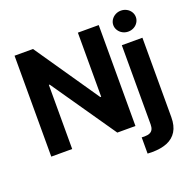

<svg xmlns="http://www.w3.org/2000/svg" viewBox="-159 -906 1266 1264"><g transform="rotate(-20 474.0 -274.0)"><path d="M649.6 0H522.5L212.1 -449.1H206.4V0H59.9V-707H189.1L497.3 -258.1H503.5V-707H649.6ZM891.4 -530.3V26.5Q891.4 86.2 867.9 124.6Q844.5 162.9 800.4 181.1Q756.4 199.2 692.3 199.2Q683 199.2 662.6 198.1V84.6Q671.4 85.2 682.5 85.2Q705.8 85.2 720 78.4Q734.3 71.7 740.7 58.1Q747.1 44.6 747.1 24.3V-530.3ZM739.5 -673.3Q739.5 -693.3 750.4 -710.2Q761.2 -727 779.3 -736.8Q797.4 -746.6 818.6 -746.6Q840.1 -746.6 858.2 -736.8Q876.3 -727 886.9 -710.2Q897.5 -693.3 897.5 -673.3Q897.5 -653.7 886.9 -636.6Q876.3 -619.5 858.2 -609.7Q840.1 -599.9 818.6 -599.9Q797.4 -599.9 779.3 -609.7Q761.2 -619.5 750.4 -636.6Q739.5 -653.7 739.5 -673.3Z"/></g></svg>

Font: Pretendard GOV Variable
Style: Regular
Weight: 400
Designer: Base glyphs from Inter by Rasmus Andersson; Hangul glyphs from Noto Sans CJK(Source Han Sans) by Jang Soo-young and Kang
Foundry: Kil Hyung-jin
Version: Version 1.307;Glyphs 3.2 (3192)